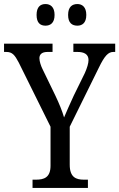

<svg xmlns="http://www.w3.org/2000/svg" viewBox="-24 -930 590 950"><path d="M359 -803C382 -803 403 -816 403 -856C403 -896 382 -910 359 -910C333 -910 313 -896 313 -856C313 -816 333 -803 359 -803ZM201 -803C225 -803 246 -816 246 -856C246 -896 225 -910 201 -910C176 -910 157 -896 157 -856C157 -816 176 -803 201 -803ZM137 0H411V-41H391C353 -41 321 -52 321 -115V-303L465 -595C494 -655 512 -673 537 -673H546V-714H339V-673H359C392 -673 414 -662 414 -633C414 -617 407 -594 396 -569L341 -457C322 -415 304 -376 293 -349C284 -380 269 -417 250 -457L186 -589C179 -603 171 -626 171 -642C171 -658 180 -673 211 -673H236V-714H-4V-673H7C37 -673 49 -658 69 -620L226 -303V-110C226 -51 193 -41 154 -41H137Z"/></svg>

Font: Noto Serif Khmer Condensed
Style: Regular
Weight: 400
Width: 3
Designer: Danh Hong and the Monotype Design Team
Foundry: Monotype Imaging Inc.
Version: Version 2.004